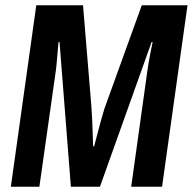

<svg xmlns="http://www.w3.org/2000/svg" viewBox="-20 -706 729 726"><path d="M476.1 0 537.1 -437Q538.6 -448.2 541.7 -467Q544.9 -485.8 548.3 -503.4Q552.2 -523.9 557.1 -546.9H553.2L357.9 0H248L205.1 -546.9H201.2Q199.2 -522.9 197.3 -502Q196.3 -493.2 195.6 -483.6Q194.8 -474.1 194.1 -465.3Q193.4 -456.5 192.4 -449.2Q191.4 -441.9 190.9 -437L128.9 0H21L117.2 -686H293.9L325.2 -308.1Q325.7 -299.8 326.4 -288.6Q327.1 -277.3 327.9 -264.9Q328.6 -252.4 329.1 -239Q329.6 -225.6 330.1 -213.4Q331.1 -184.1 332 -152.8H335.9Q344.7 -187 353 -217.3Q356.4 -230.5 360.1 -243.9Q363.8 -257.3 367.4 -270Q371.1 -282.7 374.5 -293.7Q377.9 -304.7 380.9 -312L516.1 -686H689L592.8 0Z"/></svg>

Font: Archivo Narrow
Style: Bold Italic
Weight: 700
Italic angle: -8°
Designer: Hector Gatti
Foundry: Hector Gatti
Version: 1.002; ttfautohint (v0.8)